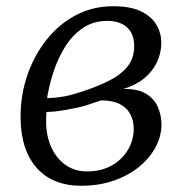

<svg xmlns="http://www.w3.org/2000/svg" viewBox="-20 -587 600 616"><path d="M240 9Q194.5 9 158.8 -5.5Q123 -20 97.8 -48.2Q72.5 -76.5 59.2 -117.8Q46 -159 46 -213Q46 -283 68 -346.5Q90 -410 129.8 -460Q169.5 -510 223.8 -538.5Q278 -567 343 -567Q399.5 -567 433.2 -550.2Q467 -533.5 482.2 -506.8Q497.5 -480 497.5 -449.5Q497.5 -416.5 483.2 -386.8Q469 -357 441.8 -335Q414.5 -313 375.5 -301.5Q422.5 -302.5 449 -286Q475.5 -269.5 486.8 -243Q498 -216.5 498 -187.5Q498 -151 479.8 -116Q461.5 -81 427.5 -52.8Q393.5 -24.5 345.8 -7.8Q298 9 240 9ZM259 -37Q304.5 -37 338 -55.8Q371.5 -74.5 390.2 -105.8Q409 -137 409 -174Q409 -200 398.2 -220.5Q387.5 -241 364.5 -253Q341.5 -265 304 -265Q297 -263 284.8 -258.5Q272.5 -254 257.2 -249.2Q242 -244.5 225.5 -241Q206.5 -237 182 -232.8Q157.5 -228.5 129 -227.5Q128.5 -219.5 128.2 -211.8Q128 -204 128 -196.5Q128 -152 144 -115.8Q160 -79.5 189.8 -58.2Q219.5 -37 259 -37ZM131 -272Q151.5 -273 168.8 -275Q186 -277 203.5 -281.5Q221 -286 242.5 -293Q290 -308.5 328.2 -327.2Q366.5 -346 388.5 -372.8Q410.5 -399.5 410.5 -438.5Q410.5 -478 387.8 -499Q365 -520 324 -520Q279.5 -520 246 -497.2Q212.5 -474.5 189.2 -437.5Q166 -400.5 151.8 -357Q137.5 -313.5 131 -272Z"/></svg>

Font: Merriweather 20pt Light
Style: Italic
Weight: 300
Italic angle: -7.8°
Version: Version 2.101